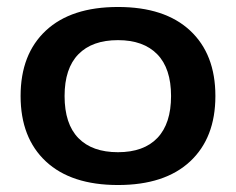

<svg xmlns="http://www.w3.org/2000/svg" viewBox="-20 -515 676 550"><path d="M39 -240Q39 -360 111.5 -427.5Q184 -495 318 -495Q452 -495 524.5 -427.5Q597 -360 597 -240Q597 -120 524.5 -52.5Q452 15 318 15Q184 15 111.5 -52.5Q39 -120 39 -240ZM470 -240Q470 -319 430.5 -359.5Q391 -400 318 -400Q244 -400 204.5 -359.5Q165 -319 165 -240Q165 -160 204.5 -119.5Q244 -79 318 -79Q392 -79 431 -120Q470 -161 470 -240Z"/></svg>

Font: Mitr
Style: Regular
Weight: 400
Designer: Thanarat Vachiruckul
Foundry: Cadson Demak
Version: Version 1.002